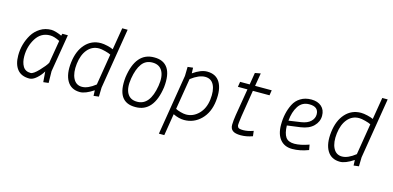

<svg xmlns="http://www.w3.org/2000/svg" viewBox="-76 -1128 3652 1783"><g transform="rotate(15 1750.0 -236.5)"><path d="M205 -44Q231 -44 281 -96.5Q331 -149 348 -180L385 -400Q331 -428 291 -428Q204 -428 156 -351.5Q108 -275 108 -180Q108 -121 131 -82.5Q154 -44 205 -44ZM206 9Q129 9 90.5 -39Q52 -87 52 -173Q52 -282 108 -376Q136 -422 183 -451.5Q230 -481 290 -481Q309 -481 340 -471.5Q371 -462 390 -452L396 -472H449L389 -110L391 2L341 8L333 -93Q311 -55 275 -23Q239 9 206 9Z M972 -665 877 -83 875 4 825 10 823 -43Q744 9 693 9Q608 9 569 -57Q530 -123 543.5 -236.5Q557 -350 616.5 -415.5Q676 -481 766 -481Q792 -481 828.5 -472.5Q865 -464 885 -454L920 -665ZM827 -100 876 -400Q860 -409 822 -419Q784 -429 762 -429Q695 -429 651.5 -377.5Q608 -326 597.5 -238Q587 -150 614 -96.5Q641 -43 698 -43Q755 -43 827 -100Z M1227 10Q1041 12 1067 -234Q1102 -481 1277 -481Q1368 -482 1409 -421Q1450 -360 1437 -237Q1402 10 1227 10ZM1230 -42Q1352 -42 1384 -236Q1399 -328 1370.5 -379Q1342 -430 1276 -430.5Q1210 -431 1173 -380.5Q1136 -330 1120.5 -236.5Q1105 -143 1134 -92Q1163 -41 1230 -42Z M1502 192 1597 -389 1599 -476 1650 -482 1652 -428Q1727 -481 1787 -481Q1873 -481 1911 -416.5Q1949 -352 1936 -238.5Q1923 -125 1855.5 -58Q1788 9 1694 9Q1644 9 1588 -18L1554 192ZM1646 -371 1597 -72Q1614 -62 1645 -53.5Q1676 -45 1698 -45Q1767 -45 1819 -97.5Q1871 -150 1881.5 -237.5Q1892 -325 1866.5 -377Q1841 -429 1781.5 -429Q1722 -429 1646 -371Z M2147 -160 2190 -418H2098L2106 -468H2198L2217 -583L2271 -593L2250 -468H2410L2402 -418H2242L2201 -162Q2200 -150 2197 -130.5Q2194 -111 2193.5 -103.5Q2193 -96 2192 -83.5Q2191 -71 2193 -67L2198 -56Q2205 -42 2248.5 -42Q2292 -42 2346 -61L2352 -11Q2294 10 2239.5 10Q2185 10 2161 -8.5Q2137 -27 2137.5 -65Q2138 -103 2147 -160Z M2686 -454Q2729 -481 2789.5 -481Q2850 -481 2886.5 -449Q2923 -417 2923 -360Q2923 -303 2880 -260Q2837 -217 2757 -206L2630 -189Q2632 -114 2656.5 -78.5Q2681 -43 2740 -43Q2799 -43 2880 -72L2889 -22Q2808 9 2733.5 9Q2659 9 2617.5 -41Q2576 -91 2576 -182Q2576 -294 2620 -382Q2643 -428 2686 -454ZM2633 -236 2750 -253Q2810 -262 2840.5 -291.5Q2871 -321 2871 -359Q2871 -433 2782 -433Q2713 -433 2676.5 -377Q2640 -321 2633 -236Z M3472 -665 3377 -83 3375 4 3325 10 3323 -43Q3244 9 3193 9Q3108 9 3069 -57Q3030 -123 3043.5 -236.5Q3057 -350 3116.5 -415.5Q3176 -481 3266 -481Q3292 -481 3328.5 -472.5Q3365 -464 3385 -454L3420 -665ZM3327 -100 3376 -400Q3360 -409 3322 -419Q3284 -429 3262 -429Q3195 -429 3151.5 -377.5Q3108 -326 3097.5 -238Q3087 -150 3114 -96.5Q3141 -43 3198 -43Q3255 -43 3327 -100Z"/></g></svg>

Font: TypoPRO Lekton
Style: Italic
Weight: 400
Italic angle: -9.3°
Designer: Paolo Mazzetti, Luciano Perondi, Raffaele Flato, Elena Papassissa, Emilio Macchia, Michela Povoleri, Tobias Seemiller, R
Version: Version 3.000